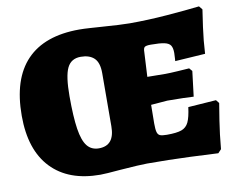

<svg xmlns="http://www.w3.org/2000/svg" viewBox="-74 -757 1064 864"><g transform="rotate(-10 457.5 -324.5)"><path d="M15 -312Q15 -480 96.5 -565Q178 -650 337 -650Q358 -650 387.5 -648Q417 -646 432 -645Q528 -638 566 -638Q649 -638 737.5 -645Q826 -652 886 -659L899 -643Q896 -625 887.5 -564Q879 -503 876 -444L738 -435Q738 -439 739 -450Q740 -461 740 -472Q740 -495 732.5 -506.5Q725 -518 704.5 -522.5Q684 -527 642 -527Q621 -527 614.5 -522Q608 -517 608 -500L602 -387L684 -386Q703 -386 742 -388.5Q781 -391 794 -392L806 -378L792 -263Q780 -264 745 -265Q710 -266 672 -266L597 -260L596 -175Q596 -148 599.5 -135.5Q603 -123 612.5 -119Q622 -115 644 -115Q689 -115 711 -123Q733 -131 743.5 -153Q754 -175 760 -221L888 -230L900 -215Q897 -198 887.5 -137.5Q878 -77 872 -9L857 7Q828 5 729 1Q630 -3 533 -3Q502 -3 409 4Q341 10 318 10Q173 10 94 -73Q15 -156 15 -312ZM404 -196 405 -439Q405 -487 383.5 -507.5Q362 -528 322 -528Q278 -528 260 -490.5Q242 -453 242 -362Q242 -267 250.5 -212Q259 -157 278.5 -132.5Q298 -108 332 -108Q404 -108 404 -196Z"/></g></svg>

Font: Alegreya SC Black
Style: Regular
Weight: 900
Designer: Juan Pablo del Peral
Foundry: Huerta Tipografica
Version: Version 2.007; ttfautohint (v1.6)